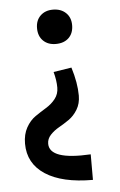

<svg xmlns="http://www.w3.org/2000/svg" viewBox="-50 -505 465 741"><g transform="rotate(-5 182.5 -135.0)"><path d="M183 -469Q214 -469 233 -451Q252 -433 252 -403Q252 -372 233.5 -354Q215 -336 183 -336Q153 -336 134.5 -354Q116 -372 116 -403Q116 -433 134.5 -451Q153 -469 183 -469ZM235 -240Q254 -179 254 -130Q254 -99 240 -76Q226 -53 206.5 -39.5Q187 -26 167.5 -15Q148 -4 134 11Q120 26 120 45Q120 109 280 100V199Q161 199 96 156.5Q31 114 31 37Q31 1 45.5 -25Q60 -51 81 -65.5Q102 -80 123.5 -93Q145 -106 159.5 -124.5Q174 -143 174 -168Q174 -196 165 -229Z"/></g></svg>

Font: EauTestText Semibold
Style: Regular
Weight: 600
Designer: Christian Thalmann (Catharsis Fonts)
Version: Version 0.001;PS 000.001;hotconv 1.0.88;makeotf.lib2.5.64775